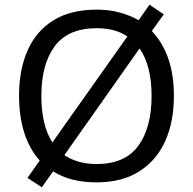

<svg xmlns="http://www.w3.org/2000/svg" viewBox="-20 -766 821 817"><path d="M720 -358Q720 -247 682.5 -164.5Q645 -82 571.5 -36Q498 10 391 10Q279 10 206 -37L158 31L97 -9L149 -83Q105 -132 83 -202Q61 -272 61 -359Q61 -468 97 -550.5Q133 -633 206.5 -679Q280 -725 392 -725Q444 -725 488.5 -713Q533 -701 570 -680L616 -746L677 -705L626 -634Q720 -535 720 -358ZM156 -358Q156 -296 167.5 -246.5Q179 -197 203 -160L522 -611Q470 -646 392 -646Q270 -646 213 -569.5Q156 -493 156 -358ZM625 -358Q625 -486 574 -560L254 -106Q280 -88 314.5 -78Q349 -68 391 -68Q512 -68 568.5 -145.5Q625 -223 625 -358Z"/></svg>

Font: Noto Sans
Style: Regular
Weight: 400
Designer: Monotype Design Team
Foundry: Monotype Imaging Inc.
Version: Version 1.902